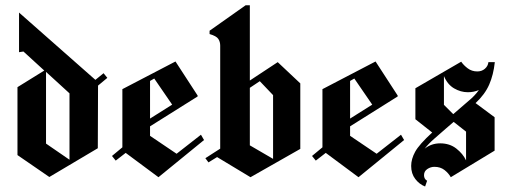

<svg xmlns="http://www.w3.org/2000/svg" viewBox="-20 -659 1908 723"><path d="M165.8 7.5 45.8 -75V-330.8L146.7 -393.3L68.3 -465L51.7 -462.5V-611.7L339.2 -358.3L370 -383.3L384.2 -365.8L349.2 -336.7L348.3 -100.8ZM153.3 -118.3 241.7 -57.5V-307.5L153.3 -388.3Z M415.8 -54.2 401.7 -71.7 440.8 -104.2V-323.3L640.8 -427.5L724.2 -299.2V-295.8L545 -183.3V-147.5L645 -80L736.7 -151.7L748.3 -131.7L576.7 8.3L453.3 -83.3ZM545 -354.2V-212.5L628.3 -265L560.8 -363.3Z M923.3 8.3 797.5 -67.5 765 -47.5 753.3 -63.3 809.2 -99.2V-487.5Q809.2 -501.7 802.1 -512.5Q795 -523.3 769.2 -530.8V-543.3L905 -639.2H920.8V-355.8L1025.8 -425L1110.8 -345V-98.3ZM920.8 -111.7 1008.3 -60.8V-300.8L958.3 -353.3L920.8 -328.3Z M1169.2 -54.2 1155 -71.7 1194.2 -104.2V-323.3L1394.2 -427.5L1477.5 -299.2V-295.8L1298.3 -183.3V-147.5L1398.3 -80L1490 -151.7L1501.7 -131.7L1330 8.3L1206.7 -83.3ZM1298.3 -354.2V-212.5L1381.7 -265L1314.2 -363.3Z M1580.8 43.3Q1559.2 35 1543.8 15Q1528.3 -5 1528.3 -34.2Q1528.3 -60 1543.3 -87.5Q1558.3 -115 1607.5 -160L1544.2 -210V-326.7L1716.7 -426.7Q1725.8 -413.3 1741.2 -401.7Q1756.7 -390 1777.5 -390Q1794.2 -390 1805.8 -400Q1817.5 -410 1819.2 -425H1820H1843.3Q1838.3 -377.5 1822.1 -340.4Q1805.8 -303.3 1770.8 -270.8L1842.5 -217.5V-91.7L1677.5 8.3Q1669.2 -6.7 1653.8 -18.8Q1638.3 -30.8 1615.8 -30.8Q1601.7 -30.8 1589.2 -22.5Q1576.7 -14.2 1576.7 0.8Q1576.7 15 1588.3 21.7ZM1651.7 -264.2 1686.7 -229.2 1747.5 -281.7Q1756.7 -289.2 1765.8 -298.8Q1775 -308.3 1783.3 -320Q1764.2 -311.7 1741.7 -311.7Q1715 -311.7 1690 -326.2Q1665 -340.8 1651.7 -372.5ZM1637.5 -119.2Q1673.3 -119.2 1698.3 -99.6Q1723.3 -80 1735 -55V-163.3L1688.3 -200L1658.3 -174.2Q1636.7 -155 1615.4 -136.7Q1594.2 -118.3 1579.2 -99.2Q1604.2 -119.2 1637.5 -119.2Z"/></svg>

Font: Manufacturing Consent
Style: Regular
Weight: 400
Version: Version 3.000; ttfautohint (v1.8.4.7-5d5b)